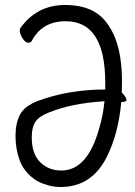

<svg xmlns="http://www.w3.org/2000/svg" viewBox="-20 -732 540 768"><path d="M223 16Q190 16 163 6Q134 -2 114 -18Q74 -48 58 -92.5Q42 -137 42 -189Q42 -239 60 -273.5Q78 -308 133 -329Q256 -374 401 -374V-401Q401 -647 243 -647Q149 -647 108 -570Q103 -561 94 -561Q81 -561 70 -579Q59 -597 59 -610Q59 -615 61 -619Q127 -712 240 -712Q317 -712 365 -680.5Q413 -649 440.5 -580Q468 -511 468 -403Q468 -382 467 -362Q486 -343 486 -332Q486 -324 465 -324Q454 -199 408 -106Q348 15 225 16ZM226 -50Q330 -50 377 -219Q392 -269 398 -327Q267 -319 178 -283Q138 -268 122.5 -246Q107 -224 107 -183Q107 -117 140.5 -83.5Q174 -50 226 -50Z"/></svg>

Font: LXGW WenKai Mono Lite
Style: Regular
Weight: 400
Monospace: yes
Designer: LXGW / Fontworks Inc.
Foundry: LXGW / Fontworks Inc.
Version: Version 1.520; June 14, 2025